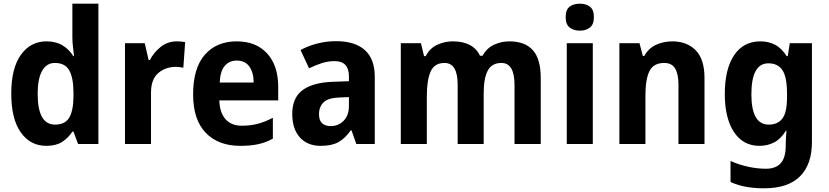

<svg xmlns="http://www.w3.org/2000/svg" viewBox="-20 -873 4490 1040"><path d="M231 -83Q144 -83 92.5 -156Q41 -229 41 -366Q41 -503 93 -576Q145 -649 232 -649Q283 -649 319 -627Q355 -605 377 -569H381Q379 -590 375.5 -617Q372 -644 372 -672V-853H513V-93H403L378 -160H372Q349 -125 316 -104Q283 -83 231 -83ZM278 -198Q332 -198 354.5 -235Q377 -272 378 -348V-370Q378 -450 355.5 -491Q333 -532 277 -532Q232 -532 208 -489Q184 -446 184 -365Q184 -198 278 -198Z M938 -649Q948 -649 960.5 -648Q973 -647 983 -645L973 -506Q966 -508 954 -509.5Q942 -511 935 -511Q877 -511 837.5 -477.5Q798 -444 798 -371V-93H657V-639H764L785 -548H792Q813 -589 850.5 -619Q888 -649 938 -649Z M1262 -649Q1367 -649 1427 -583.5Q1487 -518 1487 -402V-329H1168Q1170 -263 1201.5 -227.5Q1233 -192 1290 -192Q1337 -192 1376.5 -202.5Q1416 -213 1458 -235V-122Q1420 -101 1378.5 -92Q1337 -83 1282 -83Q1162 -83 1094 -154Q1026 -225 1026 -362Q1026 -504 1089.5 -576.5Q1153 -649 1262 -649ZM1262 -545Q1223 -545 1198 -517Q1173 -489 1170 -426H1354Q1354 -479 1331 -512Q1308 -545 1262 -545Z M1801 -650Q1902 -650 1956 -602Q2010 -554 2010 -457V-93H1910L1884 -167H1880Q1849 -123 1813 -103Q1777 -83 1717 -83Q1645 -83 1604 -129Q1563 -175 1563 -256Q1563 -343 1618.5 -384.5Q1674 -426 1783 -430L1870 -433V-459Q1870 -542 1793 -542Q1758 -542 1724.5 -531.5Q1691 -521 1654 -503L1608 -602Q1650 -625 1699.5 -637.5Q1749 -650 1801 -650ZM1819 -345Q1758 -343 1733 -319Q1708 -295 1708 -255Q1708 -220 1725 -205Q1742 -190 1771 -190Q1813 -190 1841.5 -219Q1870 -248 1870 -299V-347Z M2739 -649Q2824 -649 2866.5 -601Q2909 -553 2909 -451V-93H2767V-413Q2767 -532 2696 -532Q2644 -532 2622 -490.5Q2600 -449 2600 -368V-93H2459V-414Q2459 -532 2388 -532Q2333 -532 2312.5 -485.5Q2292 -439 2292 -352V-93H2151V-639H2260L2277 -569H2286Q2308 -612 2348.5 -630.5Q2389 -649 2432 -649Q2543 -649 2580 -571H2594Q2616 -612 2655.5 -630.5Q2695 -649 2739 -649Z M3121 -853Q3155 -853 3176 -836.5Q3197 -820 3197 -780Q3197 -741 3175.5 -724Q3154 -707 3121 -707Q3087 -707 3065.5 -724Q3044 -741 3044 -780Q3044 -820 3065 -836.5Q3086 -853 3121 -853ZM3191 -639V-93H3050V-639Z M3621 -649Q3701 -649 3748.5 -600.5Q3796 -552 3796 -451V-93H3655V-414Q3655 -472 3637 -502Q3619 -532 3578 -532Q3520 -532 3498 -488Q3476 -444 3476 -353V-93H3335V-639H3444L3462 -570H3470Q3493 -612 3534 -630.5Q3575 -649 3621 -649Z M4099 -649Q4143 -649 4178.5 -630.5Q4214 -612 4241 -569H4247L4258 -639H4378V-104Q4378 18 4313 82.5Q4248 147 4119 147Q4069 147 4024.5 139.5Q3980 132 3937 113V-1Q3985 20 4034 30.5Q4083 41 4129 41Q4182 41 4209 11Q4236 -19 4236 -84V-94Q4236 -112 4237.5 -131Q4239 -150 4240 -165H4237Q4209 -120 4173 -101.5Q4137 -83 4094 -83Q4005 -83 3955.5 -158Q3906 -233 3906 -364Q3906 -499 3956.5 -574Q4007 -649 4099 -649ZM4142 -530Q4050 -530 4050 -362Q4050 -198 4144 -198Q4193 -198 4218 -231Q4243 -264 4243 -346V-366Q4243 -455 4218.5 -492.5Q4194 -530 4142 -530Z"/></svg>

Font: Noto Sans Telugu UI SemiCondensed
Style: Bold
Weight: 700
Width: 4
Designer: Jelle Bosma - Monotype Design Team
Foundry: Monotype Imaging Inc.
Version: Version 2.005; ttfautohint (v1.8.4.7-5d5b)